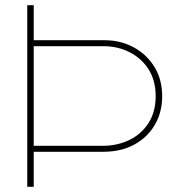

<svg xmlns="http://www.w3.org/2000/svg" viewBox="-20 -720 705 740"><path d="M85 0V-700H110V-565H383Q444 -565 494.5 -538Q545 -511 575 -462.5Q605 -414 605 -349Q605 -287 576.5 -238.5Q548 -190 497 -162.5Q446 -135 377 -135H110V0ZM110 -158H375Q432 -158 478.5 -180.5Q525 -203 552.5 -246Q580 -289 580 -349Q580 -410 552.5 -453Q525 -496 479 -519Q433 -542 379 -542H110Z"/></svg>

Font: MuseoModerno Thin Thin
Style: Regular
Weight: 250
Version: Version 1.003